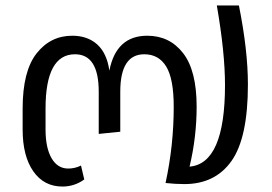

<svg xmlns="http://www.w3.org/2000/svg" viewBox="-20 -671 998 704"><path d="M856 -651Q889 -486 889 -361Q889 -166 829 -81Q769 4 656 4Q623 4 587 0Q617 -138 617 -279Q617 -382 589.5 -427Q562 -472 509 -472Q421 -472 421 -335V-188L342 -180V-335Q342 -472 255 -472Q147 -472 147 -273V-196Q147 -129 169 -91Q191 -53 230 -53Q255 -53 277 -64L289 -13Q253 13 209 13Q141 13 102 -43Q63 -99 63 -196V-273Q63 -410 114 -475Q165 -540 245 -540Q301 -540 336.5 -508Q372 -476 381 -412Q406 -540 520 -540Q602 -540 651.5 -476Q701 -412 701 -280Q701 -168 675 -60Q805 -71 805 -359Q805 -478 775 -651Z"/></svg>

Font: FiraGO Book
Style: Regular
Weight: 350
Designer: bBox Type
Foundry: bBox Type GmbH
Version: Version 1.001;PS 001.001;hotconv 1.0.88;makeotf.lib2.5.64775